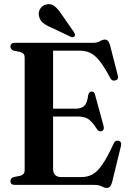

<svg xmlns="http://www.w3.org/2000/svg" viewBox="-20 -911 634 946"><path d="M31.5 -681.5Q31.5 -700 53 -700H437.5Q459 -700 472.2 -708Q485.5 -716 497 -716Q515 -716 522.5 -687L560.5 -539Q565.5 -519 548 -514.5Q530 -510.5 522 -529Q492.5 -584 469.2 -612.5Q446 -641 423.2 -651.2Q400.5 -661.5 371.5 -661.5H241.5V-375.5H352Q381.5 -375.5 395.8 -389.8Q410 -404 414.5 -442Q418.5 -459.5 431 -460Q444.5 -461 448.5 -443.5L490.5 -290Q495 -269.5 481 -265Q467 -260.5 457.5 -275Q434 -312 414.8 -324.5Q395.5 -337 361.5 -337H241.5V-81Q241.5 -38.5 282 -38.5H380.5Q410 -38.5 434.2 -51Q458.5 -63.5 483.2 -98.8Q508 -134 539.5 -202.5Q546.5 -221 563.5 -217.5Q581.5 -213.5 575.5 -190L532.5 -14Q525 15 506.5 15Q495.5 15 481.5 7.5Q467.5 0 443.5 0H53Q31.5 0 31.5 -18.5Q31.5 -32.5 47 -38.5L80 -45Q101.5 -51.5 101.5 -70.5V-629.5Q101.5 -648.5 80 -655L47 -661.5Q31.5 -667.5 31.5 -681.5ZM283 -841 344.5 -752.5Q347.5 -747.5 349 -742.2Q350.5 -737 347.5 -732.5Q340.5 -724 328 -730L232 -775.5Q207.5 -785.5 191.2 -799Q175 -812.5 171.5 -835.5Q168.5 -852.5 179 -869.2Q189.5 -886 210.5 -889.5Q232 -894 249.2 -880.2Q266.5 -866.5 283 -841Z"/></svg>

Font: Fraunces 144pt S050 SemiBold
Style: Regular
Weight: 600
Version: Version 1.000; ttfautohint (v1.8.3)